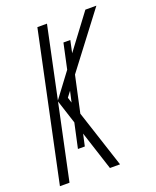

<svg xmlns="http://www.w3.org/2000/svg" viewBox="-135 -793 707 872"><g transform="rotate(-20 219.0 -357.0)"><path d="M2 0 152.8 -713.9H199.2L126.5 -369.1L213.9 -485.8L240.2 -607.9H273.4L260.7 -548.3L384.8 -713.9H438L239.7 -453.1L201.7 -277.8L292.5 0H243.7L182.6 -188.5L169.9 -130.9H136.7L162.6 -250L125.5 -364.7L48.3 0ZM173.3 -365.2 181.6 -338.9 193.4 -391.6Z"/></g></svg>

Font: Open Sans Condensed Light
Style: Italic
Weight: 300
Width: 3
Italic angle: -12°
Designer: Monotype Design Team
Foundry: Monotype Imaging Inc.
Version: Version 3.000; ttfautohint (v1.8.4)